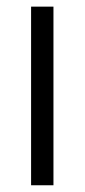

<svg xmlns="http://www.w3.org/2000/svg" viewBox="-20 -550 251 570"><path d="M72.3 -530.3H138.7V0H72.3Z"/></svg>

Font: Pretendard Light
Style: Regular
Weight: 300
Designer: Base glyphs from Inter by Rasmus Andersson; Hangeul glyphs from Noto Sans CJK(Source Han Sans) by Jang Soo-young and Kan
Foundry: Kil Hyung-jin
Version: Version 1.309